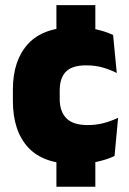

<svg xmlns="http://www.w3.org/2000/svg" viewBox="-20 -610 492 730"><path d="M342.5 -415H194.5V-590.5H342.5ZM342.5 100H194.5V-81H342.5ZM265.5 13.5Q145 13.5 87 -49.5Q29 -112.5 29 -227V-269.5Q29 -380.5 87 -443.5Q145 -506.5 265 -506.5Q294.5 -506.5 321 -502.8Q347.5 -499 370 -492.2Q392.5 -485.5 410 -477L424 -332.5Q399.5 -345 371 -353.2Q342.5 -361.5 307.5 -361.5Q253.5 -361.5 230.2 -337Q207 -312.5 207 -266.5V-234Q207 -186 232.5 -160.2Q258 -134.5 312.5 -134.5Q346.5 -134.5 374.2 -142Q402 -149.5 429 -162L415.5 -17Q388 -3.5 349 5Q310 13.5 265.5 13.5Z"/></svg>

Font: Anek Gurmukhi ExtraBold
Style: Regular
Weight: 800
Designer: Sarang Kulkarni (Gurmukhi), Yesha Goshar (Latin)
Foundry: Ek Type
Version: Version 1.003